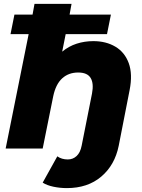

<svg xmlns="http://www.w3.org/2000/svg" viewBox="-20 -762 729 985"><path d="M323 203Q288 203 254.5 196Q221 189 199 175L274 40Q296 56 328 56Q354 56 373 38.5Q392 21 399 -15L452 -282Q462 -334 445 -362Q428 -390 381 -390Q332 -390 299 -360Q266 -330 253 -268L199 0H9L127 -587H34L54 -687H147L157 -742H347L337 -687H549L529 -587H317L299 -497Q333 -525 373.5 -538Q414 -551 459 -551Q524 -551 572 -522.5Q620 -494 640.5 -438Q661 -382 645 -300L589 -14Q569 85 499.5 144Q430 203 323 203Z"/></svg>

Font: Montserrat ExtraBold
Style: Italic
Weight: 800
Italic angle: -11.3°
Designer: Julieta Ulanovsky
Foundry: Julieta Ulanovsky
Version: Version 9.000; ttfautohint (v1.8.4.7-5d5b)